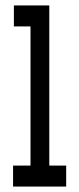

<svg xmlns="http://www.w3.org/2000/svg" viewBox="-20 -685 290 705"><path d="M28 0V-77H92V-588H31V-665H161V-77H223V0Z"/></svg>

Font: Inconsolata UltraCondensed Bold
Style: Regular
Weight: 700
Width: 1
Monospace: yes
Designer: Raph Levien, Cyreal, Brenton Simpson
Foundry: Raph Levien, Cyreal, Google
Version: Version 3.001; ttfautohint (v1.8.2.53-6de2)